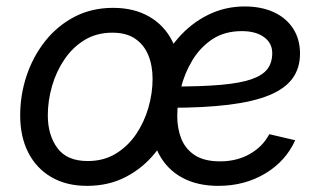

<svg xmlns="http://www.w3.org/2000/svg" viewBox="-20 -573 1018 604"><path d="M253.9 11.7Q188.5 11.7 141.4 -15.9Q94.2 -43.5 68.8 -93.3Q43.5 -143.1 43.5 -210Q43.5 -274.4 63.7 -335Q84 -395.5 122.1 -443.6Q160.2 -491.7 214.1 -520Q268.1 -548.3 335.9 -548.3Q401.4 -548.3 449 -521Q496.6 -493.7 522 -443.6Q547.4 -393.6 547.4 -326.2Q547.4 -260.7 526.9 -200.2Q506.3 -139.6 467.8 -91.8Q429.2 -43.9 375.2 -16.1Q321.3 11.7 253.9 11.7ZM255.9 -66.4Q306.2 -66.4 344.2 -89.6Q382.3 -112.8 408 -150.6Q433.6 -188.5 446.8 -234.1Q460 -279.8 460 -324.7Q460 -366.7 446.5 -399.4Q433.1 -432.1 405.3 -451.2Q377.4 -470.2 333.5 -470.2Q284.2 -470.2 246.3 -447.3Q208.5 -424.3 182.6 -386Q156.7 -347.7 143.6 -301.8Q130.4 -255.9 130.4 -210.4Q130.4 -148.4 160.4 -107.4Q190.4 -66.4 255.9 -66.4ZM667 11.7Q600.6 11.7 553 -14.2Q505.4 -40 479.5 -89.1Q453.6 -138.2 453.6 -208.5Q453.6 -280.3 476.3 -342.8Q499 -405.3 539.8 -452.4Q580.6 -499.5 634.3 -526.1Q688 -552.7 749.5 -552.7Q802.2 -552.7 841.3 -534.7Q880.4 -516.6 902.1 -483.2Q923.8 -449.7 923.8 -404.3Q923.8 -358.4 899.9 -325.9Q876 -293.5 826.2 -273.2Q776.4 -252.9 699 -243.4Q621.6 -233.9 514.6 -233.9L526.4 -300.8Q615.7 -300.8 675.8 -306.2Q735.8 -311.5 771 -323.7Q806.2 -335.9 821.3 -356Q836.4 -376 836.4 -405.8Q836.4 -437.5 810.5 -456.3Q784.7 -475.1 740.7 -475.1Q686.5 -475.1 647.9 -449.5Q609.4 -423.8 585 -383.1Q560.5 -342.3 549.1 -296.1Q537.6 -250 537.6 -208Q537.6 -168.5 550.5 -136.2Q563.5 -104 593 -84.7Q622.6 -65.4 672.4 -65.4Q725.1 -65.4 765.9 -88.6Q806.6 -111.8 827.1 -150.9L908.7 -131.8Q878.9 -65.9 814.2 -27.1Q749.5 11.7 667 11.7Z"/></svg>

Font: Inter 17pt
Style: Italic
Weight: 400
Italic angle: -9.3988°
Version: Version 4.001;git-66647c0bb